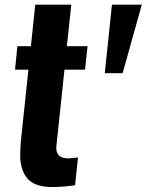

<svg xmlns="http://www.w3.org/2000/svg" viewBox="-20 -770 609 798"><path d="M415.5 -465.8 445.3 -750.5H569.3L489.7 -465.8ZM189 7.3Q154.8 6.3 130.1 -3.4Q105.5 -13.2 92 -30.3Q78.6 -47.4 71.3 -70.8Q64 -94.2 64 -121.8Q64 -149.4 66.4 -180.7L98.1 -480.5H42.5L52.2 -578.1H108.4L126.5 -750.5H276.4L257.8 -578.1H343.8L333.5 -480.5H248L214.4 -163.1Q213.9 -158.7 213.9 -154.8Q213.9 -113.3 261.2 -111.8Q262.7 -111.8 264.2 -111.8Q277.3 -111.8 304.2 -115.7L292 0Q240.2 7.3 201.7 7.3Q194.8 7.3 189 7.3Z"/></svg>

Font: Oswald
Style: Demi-Bold
Weight: 600
Designer: Vernon Adams
Foundry: Vernon Adams
Version: 3.0; ttfautohint (v0.94.23-7a4d-dirty) -l 8 -r 50 -G 200 -x 